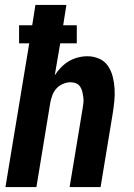

<svg xmlns="http://www.w3.org/2000/svg" viewBox="-20 -755 540 775"><path d="M2 0 98 -580H57V-653H110L123 -735H248L235 -653H290V-580H223L201 -451Q212 -468 226.5 -483Q241 -498 258 -508Q275 -518 294.5 -523Q314 -528 333 -528Q358 -528 380.5 -518Q403 -508 416 -488.5Q429 -469 435 -445.5Q441 -422 442.5 -397Q444 -372 441.5 -347Q439 -322 435 -297L386 0H261L313 -314Q315 -326 316.5 -338Q318 -350 316.5 -361.5Q315 -373 312.5 -384Q310 -395 304 -404.5Q298 -414 287.5 -418.5Q277 -423 265 -423Q250 -423 234.5 -416.5Q219 -410 208 -398Q197 -386 191.5 -371Q186 -356 183 -341L127 0Z"/></svg>

Font: Iosevka Curly Extrabold
Style: Italic
Weight: 800
Italic angle: -9°
Monospace: yes
Designer: Belleve Invis
Foundry: Belleve Invis
Version: Version 22.1.2; ttfautohint (v1.8.4)